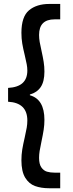

<svg xmlns="http://www.w3.org/2000/svg" viewBox="-20 -832 381 998"><path d="M91.3 1Q91.3 -28.3 95.7 -54.9Q100.1 -81.5 108.4 -117.2Q115.7 -149.4 118.9 -168.2Q122.1 -187 122.1 -205.6Q122.1 -297.9 22 -303.2V-375Q72.8 -377.9 97.4 -400.4Q122.1 -422.9 122.1 -465.3Q122.1 -481.4 118.9 -497.8Q115.7 -514.2 108.9 -543.9Q100.1 -579.6 95.7 -605.7Q91.3 -631.8 91.3 -661.1Q91.3 -745.6 130.9 -778.6Q170.4 -811.5 236.3 -811.5H293V-731.4H263.7Q183.1 -731.4 183.1 -650.4Q183.1 -632.8 186.3 -613.8Q189.5 -594.7 195.8 -567.9Q203.1 -534.7 207 -510.3Q210.9 -485.8 210.9 -460Q210.9 -408.2 191.7 -379.6Q172.4 -351.1 135.3 -340.8V-336.9Q210.9 -315.9 210.9 -209Q210.9 -182.6 207 -157.5Q203.1 -132.3 195.3 -95.2Q189 -65.4 186 -47.1Q183.1 -28.8 183.1 -11.7Q183.1 21.5 195.1 38.3Q207 55.2 224.1 60.3Q241.2 65.4 263.7 65.4H293V146.5H236.3Q193.8 146.5 162.1 135Q130.4 123.5 110.8 91.3Q91.3 59.1 91.3 1Z"/></svg>

Font: Reddit Sans SemiBold
Style: Regular
Weight: 600
Designer: Stephen Hutchings
Foundry: Reddit
Version: Version 1.013